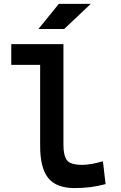

<svg xmlns="http://www.w3.org/2000/svg" viewBox="-20 -960 626 990"><path d="M365.2 9.8Q270.5 9.8 228.8 -42Q187 -93.8 187 -207.5V-625.5H38.1V-732.4H307.1V-212.4Q307.1 -158.7 325 -134.3Q342.8 -109.9 404.3 -109.9Q446.3 -109.9 510.7 -128.4L524.4 -10.7Q483.9 0 446 4.9Q408.2 9.8 365.2 9.8ZM178.2 -810.5 283.2 -939.9H447.8L311 -810.5Z"/></svg>

Font: Caskaydia Cove SemiBold
Style: Regular
Weight: 600
Monospace: yes
Designer: Aaron Bell
Foundry: Saja Typeworks
Version: Version 4.300; ttfautohint (v1.8.3)